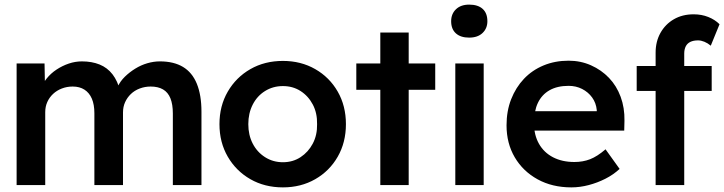

<svg xmlns="http://www.w3.org/2000/svg" viewBox="-20 -802 3138 832"><path d="M52 0V-527H173L175 -421L155 -413Q164 -439 182 -461.5Q200 -484 225 -500.5Q250 -517 278 -526.5Q306 -536 335 -536Q378 -536 411.5 -522.5Q445 -509 467.5 -480Q490 -451 501 -406L482 -410L490 -426Q501 -450 521 -469.5Q541 -489 566 -504.5Q591 -520 618.5 -528Q646 -536 673 -536Q733 -536 773 -512Q813 -488 833 -439Q853 -390 853 -318V0H729V-310Q729 -350 718.5 -376Q708 -402 686.5 -414.5Q665 -427 633 -427Q608 -427 585.5 -418.5Q563 -410 547 -394.5Q531 -379 522 -359Q513 -339 513 -315V0H389V-311Q389 -349 378 -374.5Q367 -400 346 -413.5Q325 -427 295 -427Q270 -427 248 -418.5Q226 -410 210 -395Q194 -380 185 -360Q176 -340 176 -316V0Z M931 -264Q931 -343 967 -405Q1003 -467 1065 -502.5Q1127 -538 1206 -538Q1284 -538 1346 -502.5Q1408 -467 1443.5 -405Q1479 -343 1479 -264Q1479 -185 1443.5 -123Q1408 -61 1346 -25.5Q1284 10 1206 10Q1127 10 1065 -25.5Q1003 -61 967 -123Q931 -185 931 -264ZM1354 -264Q1355 -312 1335.5 -349Q1316 -386 1282.5 -407.5Q1249 -429 1206 -429Q1163 -429 1128.5 -407.5Q1094 -386 1075 -348.5Q1056 -311 1056 -264Q1056 -217 1075 -180Q1094 -143 1128.5 -121Q1163 -99 1206 -99Q1249 -99 1282.5 -121Q1316 -143 1335.5 -180Q1355 -217 1354 -264Z M1628 0V-413H1524V-527H1628V-661H1751V-527H1866V-413H1751V0Z M1953 0V-527H2076V0ZM1935 -710Q1935 -742 1956 -762Q1977 -782 2013 -782Q2051 -782 2071.5 -763.5Q2092 -745 2092 -710Q2092 -679 2071 -659Q2050 -639 2013 -639Q1976 -639 1955.5 -657.5Q1935 -676 1935 -710Z M2175 -259Q2175 -321 2195 -372Q2215 -423 2250.5 -460.5Q2286 -498 2335.5 -518.5Q2385 -539 2444 -539Q2496 -539 2541 -519Q2586 -499 2619 -464.5Q2652 -430 2669.5 -382.5Q2687 -335 2686 -279L2685 -236H2258L2235 -320H2582L2566 -303V-325Q2563 -356 2546 -379.5Q2529 -403 2502.5 -416.5Q2476 -430 2444 -430Q2395 -430 2361.5 -411Q2328 -392 2311 -356.5Q2294 -321 2294 -268Q2294 -217 2315.5 -179Q2337 -141 2376.5 -120.5Q2416 -100 2469 -100Q2506 -100 2537 -112Q2568 -124 2604 -155L2665 -70Q2638 -45 2603.5 -27.5Q2569 -10 2531 0Q2493 10 2456 10Q2373 10 2309.5 -25Q2246 -60 2210.5 -120.5Q2175 -181 2175 -259Z M2821 -574Q2821 -622 2842 -659.5Q2863 -697 2900 -718.5Q2937 -740 2986 -740Q3020 -740 3049 -728.5Q3078 -717 3098 -697L3060 -604Q3047 -615 3032.5 -621Q3018 -627 3005 -627Q2985 -627 2971.5 -620.5Q2958 -614 2951.5 -601Q2945 -588 2945 -570V0H2883Q2865 0 2849.5 0Q2834 0 2821 0ZM2739 -408V-516H3064V-408Z"/></svg>

Font: Our Lexend Medium
Style: Regular
Weight: 500
Designer: Bonnie Shaver-Troup, Thomas Jockin
Foundry: Lexend
Version: Version 1.007